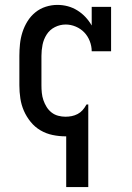

<svg xmlns="http://www.w3.org/2000/svg" viewBox="-20 -548 540 783"><path d="M250 215V8H247Q221 8 194.5 2.5Q168 -3 145 -16.5Q122 -30 105 -51Q88 -72 77.5 -96Q67 -120 63 -146.5Q59 -173 59 -200V-320Q59 -344 61.5 -368.5Q64 -393 71.5 -416.5Q79 -440 92 -461Q105 -482 124 -497.5Q143 -513 166.5 -520.5Q190 -528 214 -528Q236 -528 256.5 -522.5Q277 -517 295.5 -505.5Q314 -494 328.5 -478.5Q343 -463 354 -444V-520H433V-339H354Q354 -360 346 -380.5Q338 -401 323.5 -416Q309 -431 289 -439.5Q269 -448 248 -448Q225 -448 204 -437.5Q183 -427 170.5 -407.5Q158 -388 153.5 -365.5Q149 -343 149 -320V-200Q149 -185 150.5 -169.5Q152 -154 157 -139.5Q162 -125 170 -112Q178 -99 190 -89.5Q202 -80 217 -76Q232 -72 247 -72Q260 -72 272.5 -74.5Q285 -77 296.5 -83Q308 -89 316.5 -98.5Q325 -108 331 -119L333 -122H340V215Z"/></svg>

Font: Iosevka Curly Slab Medium
Style: Regular
Weight: 500
Monospace: yes
Designer: Belleve Invis
Foundry: Belleve Invis
Version: Version 22.1.2; ttfautohint (v1.8.4)